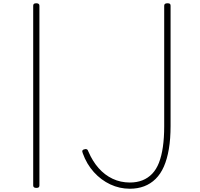

<svg xmlns="http://www.w3.org/2000/svg" viewBox="-20 -1135 1223 1174"><path d="M203 14Q192 14 187.5 10Q183 6 183 -1V-1100Q183 -1108 187.5 -1111.5Q192 -1115 202 -1115Q211 -1115 216 -1111.5Q221 -1108 221 -1100V-1Q221 6 217 10Q213 14 203 14ZM774 19Q711 19 654.5 -7.5Q598 -34 554 -82.5Q510 -131 486 -198Q481 -210 484.5 -215.5Q488 -221 496 -222Q503 -225 510 -222.5Q517 -220 521 -207Q546 -149 583 -107Q620 -65 668.5 -42Q717 -19 774 -19Q817 -19 851 -32.5Q885 -46 910.5 -72.5Q936 -99 952 -140Q968 -181 976 -237Q984 -293 984 -363V-1100Q984 -1108 989 -1111.5Q994 -1115 1004 -1115Q1015 -1115 1019 -1111.5Q1023 -1108 1023 -1100V-365Q1023 -286 1012.5 -224Q1002 -162 982 -116.5Q962 -71 931.5 -41Q901 -11 861.5 4Q822 19 774 19Z"/></svg>

Font: Playwrite FR Moderne Thin
Style: Regular
Weight: 250
Version: Version 1.002